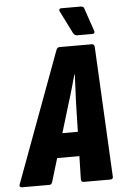

<svg xmlns="http://www.w3.org/2000/svg" viewBox="-83 -881 595 922"><g transform="rotate(-5 214.0 -420.0)"><path d="M-14 0Q-29 0 -25 -14L207 -641Q212 -655 223 -655H378Q391 -655 392 -641L424 -14Q426 0 410 0H284Q270 0 270 -14L279 -381Q281 -415 282 -449Q283 -483 285 -518H283Q273 -483 263.5 -449Q254 -415 243 -381L132 -14Q128 0 118 0ZM142 -125 179 -242H289L291 -125ZM312 -704Q305 -704 300.5 -708Q296 -712 293 -718L239 -826Q236 -832 239 -836Q242 -840 246 -840H341Q349 -840 353.5 -836.5Q358 -833 359 -826L396 -718Q398 -712 395.5 -708Q393 -704 386 -704Z"/></g></svg>

Font: Sofia Sans Extra Condensed Black
Style: Italic
Weight: 900
Italic angle: -9°
Version: Version 4.100